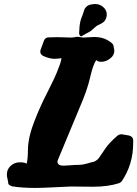

<svg xmlns="http://www.w3.org/2000/svg" viewBox="-20 -924 675 944"><path d="M403.3 -758.8 379.9 -745.1Q369.1 -747.1 369.1 -762.7Q369.1 -765.6 369.6 -770.5Q370.1 -775.4 370.1 -778.3Q371.1 -813.5 381.8 -839.8Q384.8 -845.7 388.7 -858.4Q392.6 -871.1 395 -877.4Q397.5 -883.8 404.3 -890.6Q411.1 -897.5 420.9 -900.4Q428.7 -902.3 435.5 -903.3Q442.4 -904.3 448.2 -904.3Q474.6 -904.3 493.2 -883.8Q504.9 -870.1 504.9 -852.5Q504.9 -843.8 502 -835.9Q498 -823.2 489.3 -815.9Q480.5 -808.6 469.2 -803.7Q458 -798.8 453.1 -794.9Q445.3 -789.1 438.5 -782.2Q431.6 -775.4 425.3 -771Q418.9 -766.6 403.3 -758.8ZM179.7 -401.4Q192.4 -429.7 211.9 -467.8Q231.4 -505.9 245.6 -536.1Q259.8 -566.4 272.5 -601.6Q278.3 -615.2 282.2 -636.7Q282.2 -637.7 279.3 -637.7Q278.3 -637.7 268.6 -636.2Q258.8 -634.8 250 -634.8Q222.7 -634.8 191.4 -649.4Q174.8 -659.2 178.7 -676.8L196.3 -724.6Q203.1 -740.2 218.8 -740.2Q235.4 -741.2 260.7 -741.2Q280.3 -741.2 301.8 -740.2Q323.2 -739.3 328.1 -739.3Q339.8 -739.3 353.5 -742.2Q354.5 -742.2 356 -742.7Q357.4 -743.2 358.9 -743.2Q360.4 -743.2 361.3 -743.2Q366.2 -743.2 376 -741.2Q385.7 -739.3 390.6 -739.3Q397.5 -739.3 415 -740.7Q432.6 -742.2 443.4 -742.2Q495.1 -742.2 531.2 -710.9Q540 -702.1 539.1 -690.4Q542 -683.6 542 -673.8Q542 -654.3 525.4 -639.6Q502.9 -620.1 478.5 -620.1Q460 -620.1 453.1 -628.9Q436.5 -603.5 422.9 -542.5Q409.2 -481.4 373 -398.4L264.6 -137.7Q264.6 -134.8 263.2 -133.8Q261.7 -132.8 262.7 -127.9Q263.7 -109.4 293 -109.4Q300.8 -109.4 324.2 -111.3Q347.7 -113.3 362.3 -113.3Q375 -113.3 387.2 -115.2Q399.4 -117.2 415.5 -122.1Q431.6 -127 442.4 -128.9Q460 -136.7 469.2 -151.4Q478.5 -166 499 -195.3Q519.5 -224.6 558.6 -257.8Q568.4 -264.6 579.1 -263.7L614.3 -257.8Q633.8 -252 634.8 -236.3V-220.7Q634.8 -115.2 578.1 -32.2Q573.2 -26.4 565.4 -23.4Q511.7 -5.9 437.5 -5.9Q423.8 -5.9 395.5 -6.3Q367.2 -6.8 351.6 -6.8H323.2Q298.8 -5.9 241.2 -2.9Q183.6 0 153.3 0Q87.9 0 40 -7.8Q28.3 -11.7 23.9 -16.1Q19.5 -20.5 19.5 -32.2Q19.5 -33.2 16.6 -45.4Q13.7 -57.6 13.7 -66.4Q13.7 -90.8 32.2 -108.4Q50.8 -126 78.1 -126Q101.6 -126 111.3 -119.1Q117.2 -146.5 117.2 -184.6Q117.2 -222.7 129.4 -269Q141.6 -315.4 179.7 -401.4Z"/></svg>

Font: Essays1743
Style: BoldItalic
Weight: 700
Italic angle: -10°
Designer: Based on the typeface in a 1743 English translation of the essays of Montaigne.  PostScript/TrueType font designed by Jo
Version: Version 002.100